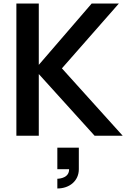

<svg xmlns="http://www.w3.org/2000/svg" viewBox="-20 -770 716 1089"><path d="M72.9 0H200V-350L516.7 0H676L331.2 -382.3L654.2 -750H500L200 -402.1V-750H72.9ZM427.1 189.6V67.7H305.2V189.6H371.9C372.9 237.5 320.8 243.8 305.2 243.8V299C375 299 427.1 255.2 427.1 189.6Z"/></svg>

Font: Manrope3 Bold
Style: Regular
Weight: 700
Designer: Mikhail Sharanda
Foundry: Mikhail Sharanda
Version: Version 3.000;PS 003.000;hotconv 1.0.88;makeotf.lib2.5.64775